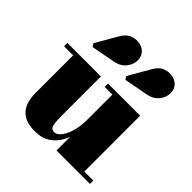

<svg xmlns="http://www.w3.org/2000/svg" viewBox="-197 -893 1055 1055"><g transform="rotate(45 331.0 -365.0)"><path d="M230.5 10Q174.5 10 142.2 -9.8Q110 -29.5 96.8 -63.5Q83.5 -97.5 83.5 -141V-434H13V-460H273.5V-157.5Q273.5 -115.5 276.8 -95.2Q280 -75 287.8 -68.5Q295.5 -62 309.5 -62Q324 -62 338 -75.2Q352 -88.5 363.5 -112.5Q375 -136.5 381.8 -168.5Q388.5 -200.5 388.5 -237.5H412Q412 -199.5 403.5 -156.2Q395 -113 374.8 -75.2Q354.5 -37.5 319.2 -13.8Q284 10 230.5 10ZM388.5 0V-434H328.5V-460H578.5V-26H648.5V0ZM127 -542 115 -559.5 188.5 -687Q209.5 -723.5 240.2 -734Q271 -744.5 299.2 -736.8Q327.5 -729 341 -709.5Q357.5 -685.5 353.8 -655.2Q350 -625 327.8 -600.2Q305.5 -575.5 266 -568ZM382 -542 370 -559.5 443.5 -687Q464.5 -723.5 495.2 -734Q526 -744.5 554.2 -736.8Q582.5 -729 596 -709.5Q612.5 -685.5 608.8 -655.2Q605 -625 582.8 -600.2Q560.5 -575.5 521 -568Z"/></g></svg>

Font: Bodoni Moda 9pt Black
Style: Regular
Weight: 900
Designer: Owen Earl
Foundry: indestructible type
Version: Version 2.005